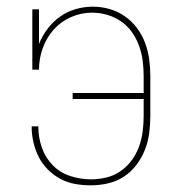

<svg xmlns="http://www.w3.org/2000/svg" viewBox="-20 -548 540 576"><path d="M253 8Q229 8 206 4Q183 0 162 -11Q141 -22 124 -39Q107 -56 96.5 -76.5Q86 -97 80.5 -120.5Q75 -144 75 -167V-169H95V-167Q95 -136 105.5 -105.5Q116 -75 138 -52.5Q160 -30 190.5 -20Q221 -10 253 -10Q276 -10 299 -15.5Q322 -21 341.5 -34.5Q361 -48 375 -67Q389 -86 397 -108Q405 -130 408 -153.5Q411 -177 411 -200V-251H198V-269H411V-320Q411 -343 408 -366Q405 -389 397 -411Q389 -433 375.5 -452Q362 -471 343 -484Q324 -497 301.5 -503.5Q279 -510 255 -510Q223 -510 192.5 -496.5Q162 -483 140.5 -458.5Q119 -434 108 -403Q97 -372 97 -339H77V-520H97V-416Q107 -441 123 -462Q139 -483 160 -498Q181 -513 206.5 -520.5Q232 -528 258 -528Q284 -528 308.5 -521Q333 -514 354 -499.5Q375 -485 390.5 -464.5Q406 -444 415 -420Q424 -396 427.5 -370.5Q431 -345 431 -320V-200Q431 -174 427.5 -148Q424 -122 414.5 -98Q405 -74 389 -53Q373 -32 351.5 -18Q330 -4 304.5 2Q279 8 253 8Z"/></svg>

Font: Iosevka Curly Slab Thin
Style: Regular
Weight: 100
Monospace: yes
Designer: Belleve Invis
Foundry: Belleve Invis
Version: Version 22.1.2; ttfautohint (v1.8.4)